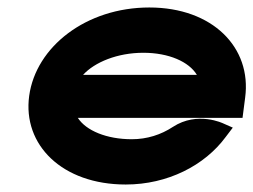

<svg xmlns="http://www.w3.org/2000/svg" viewBox="-20 -482 677 513"><path d="M628 -167 635 -221C653 -355 548 -462 379 -462C210 -462 76 -357 58 -226C40 -95 146 11 316 11C428 11 527 -40 583 -116L602 -141L577 -152C577 -152 508 -186 442 -143C410 -122 373 -110 332 -110C265 -110 210 -133 188 -167ZM202 -282C233 -316 294 -341 363 -341C431 -341 485 -317 506 -282Z"/></svg>

Font: Charger
Style: HemiRT
Weight: 900
Designer: Jasper
Foundry: Cannot Into Space Fonts
Version: Version 0.99